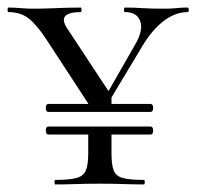

<svg xmlns="http://www.w3.org/2000/svg" viewBox="-25 -488 526 508"><path d="M103.2 -153.2H373.1Q380.2 -153.2 380.2 -142.6Q380.2 -132 373.1 -132H103.2Q96.2 -132 96.2 -142.6Q96.2 -153.2 103.2 -153.2ZM103.2 -213H373.1Q380.2 -213 380.2 -202.4Q380.2 -191.8 373.1 -191.8H103.2Q96.2 -191.8 96.2 -202.4Q96.2 -213 103.2 -213ZM233 -196 330.8 -367Q354.8 -407 346.2 -431.5Q337.6 -456 306 -456Q303 -456 303 -462Q303 -468 306 -468Q330.2 -468 351.6 -466.5Q373.1 -465 408.6 -465Q428.9 -465 441.5 -466.5Q454.1 -468 471.5 -468Q474.4 -468 474.4 -462Q474.4 -456 471.5 -456Q439 -456 408.2 -432.6Q377.4 -409.2 351.6 -366L248.6 -194.4ZM221.2 -194.6 96.8 -385Q71.9 -423 50.4 -439.5Q29 -456 -2.8 -456Q-5 -456 -5 -462Q-5 -468 -2.8 -468Q11.8 -468 29.7 -466.5Q47.6 -465 62.2 -465Q86.2 -465 109.6 -466Q133 -467 153 -467.5Q173 -468 188 -468Q190.8 -468 190.8 -462Q190.8 -456 188 -456Q157.8 -456 147.9 -445.6Q138 -435.2 152.8 -412.8L270 -235ZM270 -141.2V-81Q270 -52 275.8 -37Q281.6 -22 300 -17Q318.3 -12 356 -12Q358 -12 358 -6Q358 0 356 0Q331.6 0 302.9 -1Q274.2 -2 238.5 -2Q207 -2 176.4 -1Q145.8 0 121.4 0Q119.2 0 119.2 -6Q119.2 -12 121.4 -12Q158.1 -12 177 -17Q195.8 -22 202.1 -37Q208.4 -52 208.4 -81V-141.2ZM208.4 -200V-228L270 -237V-199.8Z"/></svg>

Font: Cormorant Garamond Light
Style: Regular
Weight: 300
Designer: Christian Thalmann (Catharsis Fonts)
Foundry: Catharsis Fonts
Version: Version 4.001